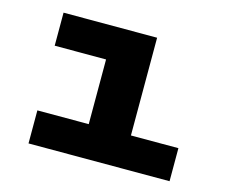

<svg xmlns="http://www.w3.org/2000/svg" viewBox="-75 -569 782 668"><g transform="rotate(15 316.5 -235.5)"><path d="M585 -119V0H77V-119H262V-352H77V-471H414V-119Z"/></g></svg>

Font: BioRhyme Expanded ExtraBold
Style: Regular
Weight: 800
Width: 7
Designer: Aoife Mooney
Foundry: Aoife Mooney Type
Version: Version 1.000